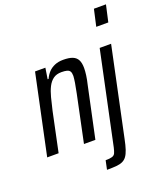

<svg xmlns="http://www.w3.org/2000/svg" viewBox="-166 -852 982 1153"><g transform="rotate(-20 325.0 -275.0)"><path d="M4 0 112 -510H178L167 -440H173Q184 -464 200 -481Q216 -498 239.5 -508Q263 -518 294 -518Q332 -518 354 -509Q376 -500 386 -480.5Q396 -461 396 -429Q396 -409 392.5 -383Q389 -357 381 -324L312 0H239L302 -300Q310 -338 314 -363.5Q318 -389 319 -406Q319 -426 313 -435.5Q307 -445 293.5 -448.5Q280 -452 259 -452Q227 -452 206.5 -437Q186 -422 172.5 -395.5Q159 -369 149.5 -332.5Q140 -296 130 -252L77 0ZM549 -636 573 -743H650L626 -636ZM316 193 328 136Q356 136 370 131.5Q384 127 389.5 115Q395 103 400 81L525 -510H598L479 53Q471 93 462.5 118.5Q454 144 443 159Q432 174 415.5 181.5Q399 189 375 191Q351 193 316 193Z"/></g></svg>

Font: Saira Condensed
Style: Italic
Weight: 400
Width: 3
Italic angle: -12°
Designer: Hector Gatti with collaboration of the Omnibus-Type team
Foundry: Omnibus-Type
Version: Version 1.100